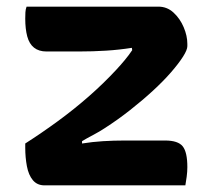

<svg xmlns="http://www.w3.org/2000/svg" viewBox="-20 -558 640 578"><path d="M60 -538H457Q483 -538 502.5 -520Q522 -502 533 -476Q544 -450 544 -426V-419Q544 -408 531 -387.5Q518 -367 495 -340.5Q472 -314 440.5 -285Q409 -256 371.5 -226.5Q334 -197 295 -172Q280 -162 260 -151.5Q240 -141 227 -133V-126Q258 -131 290 -133Q322 -135 356 -135H477Q516 -135 530 -117.5Q544 -100 544 -55Q544 -41 542 -26Q540 -11 538 0H114Q92 0 79 -15.5Q66 -31 61 -57.5Q56 -84 56 -113V-126Q106 -158 154.5 -193.5Q203 -229 247.5 -268Q292 -307 330 -348Q343 -362 355.5 -377Q368 -392 378 -407L377 -414Q339 -408 299.5 -405.5Q260 -403 217 -403H120Q97 -403 82.5 -414.5Q68 -426 62 -448.5Q56 -471 56 -502Q56 -512 56.5 -521Q57 -530 60 -538Z"/></svg>

Font: Recursive Monospace Casual
Style: Bold
Weight: 700
Version: Version 1.047